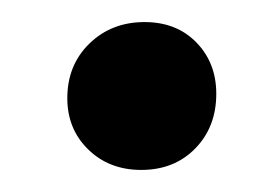

<svg xmlns="http://www.w3.org/2000/svg" viewBox="-20 -364 252 174"><path d="M41 -275Q41 -305 61 -324.5Q81 -344 111 -344Q140 -344 158 -325.5Q176 -307 176 -279Q176 -249 157 -229.5Q138 -210 108 -210Q79 -210 60 -228.5Q41 -247 41 -275Z"/></svg>

Font: Mona Sans Medium
Style: Italic
Weight: 500
Italic angle: -11.7°
Designer: Deni Anggara
Foundry: GitHub
Version: Version 2.000